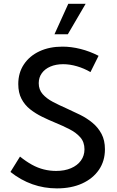

<svg xmlns="http://www.w3.org/2000/svg" viewBox="-20 -997 629 1031"><path d="M36.1 -73.7 87.4 -156.2Q120.1 -129.9 151.6 -112.5Q183.1 -95.2 215.3 -87.2Q247.6 -79.1 281.2 -79.1Q327.1 -79.1 361.3 -93.8Q395.5 -108.4 414.6 -134.8Q433.6 -161.1 433.6 -195.3Q433.6 -233.9 411.4 -259.3Q389.2 -284.7 353.5 -303Q317.9 -321.3 277.3 -337.9Q241.7 -352.5 206.3 -369.9Q170.9 -387.2 141.8 -410.2Q112.8 -433.1 95.5 -466.1Q78.1 -499 78.1 -545.9Q78.1 -606 108.4 -651.4Q138.7 -696.8 192.1 -721.7Q245.6 -746.6 315.4 -746.6Q362.8 -746.6 412.4 -734.1Q461.9 -721.7 509.3 -697.3L465.8 -609.9Q431.6 -629.9 393.3 -641.1Q355 -652.3 319.3 -652.3Q280.3 -652.3 250.7 -639.6Q221.2 -627 204.6 -604Q188 -581.1 188 -550.3Q188 -515.6 209 -491.7Q230 -467.8 263.9 -450Q297.9 -432.1 335.9 -415.5Q373 -398.9 409.9 -380.6Q446.8 -362.3 476.8 -337.4Q506.8 -312.5 525.1 -278.1Q543.5 -243.7 543.5 -195.3Q543.5 -132.3 511.2 -85.2Q479 -38.1 421.1 -11.7Q363.3 14.6 285.6 14.6Q216.8 14.6 154.1 -7.6Q91.3 -29.8 36.1 -73.7ZM344.2 -813H272.5L346.7 -976.6H439.9Z"/></svg>

Font: Kumbh Sans Medium
Style: Regular
Weight: 500
Version: Version 1.005